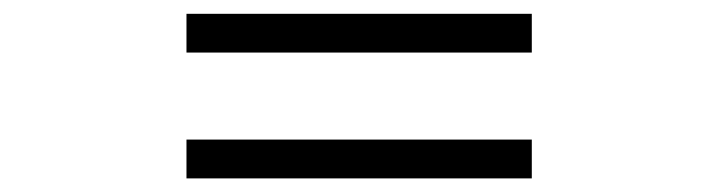

<svg xmlns="http://www.w3.org/2000/svg" viewBox="-20 -519 1040 278"><path d="M250 -499H750V-442.9H250ZM250 -316.9H750V-260.7H250Z"/></svg>

Font: BIZ UDPMincho
Style: Regular
Weight: 400
Designer: TypeBank Co., Ltd.
Foundry: Morisawa Inc.
Version: Version 1.06